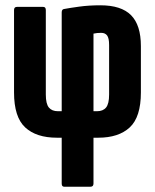

<svg xmlns="http://www.w3.org/2000/svg" viewBox="-20 -520 585 725"><path d="M222 185Q213 185 213 173V0H195Q117 0 75 -39Q33 -78 33 -171V-482Q33 -494 44 -494H143Q153 -494 153 -482V-163Q153 -128 164.5 -114Q176 -100 199 -100H213V-473Q213 -485 222 -486Q243 -490 279.5 -495Q316 -500 359 -500Q438 -500 475 -462.5Q512 -425 512 -346V-171Q512 -78 470 -39Q428 0 351 0H333V173Q333 185 322 185ZM333 -100H346Q369 -100 380.5 -114Q392 -128 392 -163V-350Q392 -376 384.5 -386Q377 -396 362 -396Q346 -396 333 -393Z"/></svg>

Font: Sofia Sans Extra Condensed ExtraBold
Style: Regular
Weight: 800
Designer: Botio Nikoltchev, Ani Petrova
Foundry: lettersoup
Version: Version 4.101; ttfautohint (v1.8.4.7-5d5b)